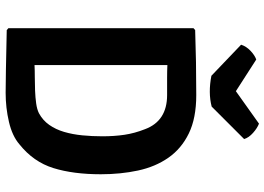

<svg xmlns="http://www.w3.org/2000/svg" viewBox="-152 -804 961 698"><g transform="rotate(90 329.0 -455.5)"><path d="M505 -45Q475 -19 423.5 -7Q372 5 318 5Q291 5 234.5 4Q178 3 90 1L83 -5V-678L90 -684Q148 -686 206.5 -687Q265 -688 326 -688Q410 -688 465.5 -661Q521 -634 554 -586.5Q587 -539 600.5 -476Q614 -413 614 -341Q614 -241 591.5 -168.5Q569 -96 505 -45ZM450 -502Q420 -582 326 -582Q291 -582 264 -582Q237 -582 217 -583V-100Q236 -101 260.5 -101Q285 -101 310 -102Q335 -103 356.5 -106Q378 -109 392 -116Q418 -130 434.5 -153.5Q451 -177 460 -207.5Q469 -238 472.5 -273.5Q476 -309 476 -347Q476 -390 470.5 -427Q465 -464 450 -502ZM197 -906 312 -832 430 -916Q446 -910 463.5 -894.5Q481 -879 486 -862L368 -744Q318 -731 256 -743L143 -851Q149 -870 165.5 -885.5Q182 -901 197 -906Z"/></g></svg>

Font: Signika
Style: Semibold
Weight: 600
Designer: Anna Giedrys
Foundry: Anna Giedrys
Version: Version 1.001